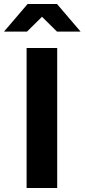

<svg xmlns="http://www.w3.org/2000/svg" viewBox="-69 -940 423 960"><path d="M0 0ZM64 0V-700H217V0ZM216 -782 141 -856 66 -782H-49L69 -920H216L334 -782Z"/></svg>

Font: Rosa Sans
Style: Bold
Weight: 700
Designer: Pentagram / MCKL
Foundry: Pentagram / MCKL
Version: Version 1.005;September 16, 2019;FontCreator 11.5.0.2425 64-